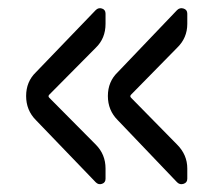

<svg xmlns="http://www.w3.org/2000/svg" viewBox="-20 -529 540 477"><path d="M419.9 -76.2 272.5 -230.5Q248 -254.9 248 -290.5Q248 -326.2 272.5 -349.6L419.9 -503.9Q426.8 -510.7 436 -507.8Q445.3 -504.9 445.3 -495.1V-469.7Q445.3 -434.6 419.9 -410.2L305.7 -293.9Q301.8 -290 305.7 -286.1L419.9 -169.9Q445.3 -144.5 445.3 -110.4V-85Q445.3 -75.2 436 -72.3Q426.8 -69.3 419.9 -76.2ZM217.8 -76.2 69.3 -230.5Q44.9 -254.9 44.9 -290.5Q44.9 -326.2 69.3 -349.6L217.8 -503.9Q224.6 -510.7 233.4 -507.8Q242.2 -504.9 242.2 -495.1V-469.7Q242.2 -433.6 217.8 -410.2L102.5 -293.9Q98.6 -290 102.5 -286.1L217.8 -169.9Q242.2 -145.5 242.2 -110.4V-85Q242.2 -75.2 233.4 -72.3Q224.6 -69.3 217.8 -76.2Z"/></svg>

Font: Rounded-L Mgen+ 2m regular
Style: Regular
Weight: 400
Designer: [Source Han Sans]
Ryoko NISHIZUKA  (kana & ideographs); Paul D. Hunt (Latin, Greek & Cyrillic); Wenlong ZHANG  (bopomofo
Version: Version 1.059.20150602